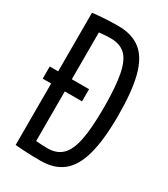

<svg xmlns="http://www.w3.org/2000/svg" viewBox="-179 -794 778 888"><g transform="rotate(30 209.5 -350.0)"><path d="M185 10Q110 10 49 4V-324H4V-389H49V-702Q118 -710 185 -710Q260 -710 305.5 -673.5Q351 -637 371.5 -558Q392 -479 392 -350Q392 -222 370.5 -142.5Q349 -63 303.5 -26.5Q258 10 185 10ZM184 -56Q232 -56 261 -83.5Q290 -111 303 -175Q316 -239 316 -349Q316 -462 303 -526Q290 -590 261.5 -616.5Q233 -643 184 -643Q171 -643 154 -642Q137 -641 122 -639V-389H214V-324H122V-59Q156 -56 184 -56Z"/></g></svg>

Font: Georama Condensed
Style: Regular
Weight: 400
Width: 3
Designer: Jean-Baptiste Levee
Foundry: Production Type
Version: Version 1.000